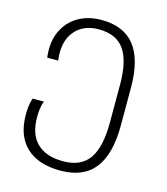

<svg xmlns="http://www.w3.org/2000/svg" viewBox="-116 -636 841 966"><g transform="rotate(15 304.5 -153.0)"><path d="M48 12Q48 -38 60 -74H119Q106 -44 106 11Q106 100 153.5 145.5Q201 191 289 191Q382 191 424.5 130.5Q467 70 467 -59V-255Q467 -380 425 -438.5Q383 -497 292 -497Q219 -497 175.5 -452.5Q132 -408 132 -331Q132 -319 135 -292H78Q75 -312 75 -332Q75 -396 102.5 -444.5Q130 -493 179.5 -519.5Q229 -546 294 -546Q410 -546 467 -473.5Q524 -401 524 -255V-60Q524 91 466 165.5Q408 240 288 240Q173 240 110.5 181.5Q48 123 48 12Z"/></g></svg>

Font: Noto Sans Georgian Light
Style: Regular
Weight: 300
Designer: Monotype Design team
Foundry: Monotype Imaging Inc.
Version: Version 1.000